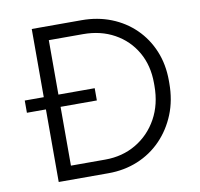

<svg xmlns="http://www.w3.org/2000/svg" viewBox="-78 -782 899 865"><g transform="rotate(-10 371.0 -350.0)"><path d="M35 -332V-388H355V-332ZM122 0V-700H350Q423 -700 485 -675.5Q547 -651 593 -606Q639 -561 664.5 -499.5Q690 -438 690 -364V-352Q690 -274 664 -210Q638 -146 592 -98.5Q546 -51 484 -25.5Q422 0 350 0ZM189 -35 161 -63H346Q425 -63 487.5 -100Q550 -137 586 -202Q622 -267 622 -352V-364Q622 -445 586.5 -506.5Q551 -568 488.5 -602.5Q426 -637 346 -637H161L189 -665Z"/></g></svg>

Font: SUSE Thin Light
Style: Regular
Weight: 300
Version: Version 1.000